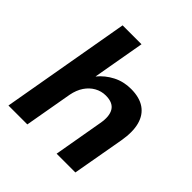

<svg xmlns="http://www.w3.org/2000/svg" viewBox="-192 -863 1006 1006"><g transform="rotate(45 311.5 -360.0)"><path d="M22 0 148 -720H288L237 -430Q269 -469 314.5 -492.5Q360 -516 415 -516Q478 -516 516.5 -489.5Q555 -463 568.5 -412.5Q582 -362 569 -288L518 0H379L427 -275Q438 -334 418.5 -366Q399 -398 346 -398Q313 -398 284.5 -382Q256 -366 236.5 -337Q217 -308 209 -267L162 0Z"/></g></svg>

Font: DM Sans ExtraBold
Style: Italic
Weight: 800
Italic angle: -10°
Designer: Colophon Foundry, Jonny Pinhorn
Foundry: Colophon Foundry
Version: Version 4.004;gftools[0.9.30]